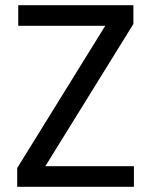

<svg xmlns="http://www.w3.org/2000/svg" viewBox="-20 -717 581 737"><path d="M154 -79H494V0H46V-72L384 -618H50V-697H492V-625Z"/></svg>

Font: Poppins A&M
Style: Regular-A&M
Weight: 400
Designer: Ninad Kale (Devanagari), Jonny Pinhorn (Latin)
Foundry: Indian Type Foundry
Version: 4.004